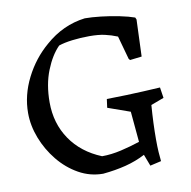

<svg xmlns="http://www.w3.org/2000/svg" viewBox="-76 -727 811 816"><g transform="rotate(-10 329.5 -319.5)"><path d="M508 13 489 -37Q449 -16 403.5 -4.5Q358 7 305 12Q249 12 200 -15.5Q151 -43 114 -88.5Q77 -134 56 -188.5Q35 -243 35 -297Q35 -374 72 -447.5Q109 -521 170 -573Q246 -640 342 -652Q371 -652 411 -647.5Q451 -643 490 -635Q529 -627 554 -618L558 -609L552 -450L501 -444L496 -450L468 -551Q441 -562 414 -568Q387 -574 348 -574Q309 -574 273.5 -569.5Q238 -565 215 -557Q181 -523 157 -463Q133 -403 133 -326Q133 -235 180 -166Q227 -97 313 -62Q353 -62 396 -72Q439 -82 478 -95L466 -227L370 -261L375 -298Q423 -299 460.5 -300Q498 -301 532.5 -303Q567 -305 606 -307L613 -261L557 -240Q551 -162 551 -92Q551 -61 552.5 -38Q554 -15 556 2Z"/></g></svg>

Font: Labrada
Style: Regular
Weight: 400
Designer: Mercedes Jáuregui
Foundry: Omnibus-Type Team
Version: Version 1.000; ttfautohint (v1.8.4.7-5d5b)